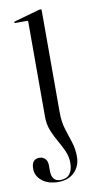

<svg xmlns="http://www.w3.org/2000/svg" viewBox="-80 -472 362 732"><g transform="rotate(-10 101.0 -106.0)"><path d="M136 -37Q136 0 144.8 28.5Q153.5 57 162.5 83.5Q171.5 110 171.5 141Q171.5 176.5 148.5 200.2Q125.5 224 85.5 224Q46 224 22.5 204.8Q-1 185.5 -1 158Q-1 120.5 29.5 120.5Q43.5 120.5 52 130Q60.5 139.5 60.5 155V176Q60.5 218 94.5 218Q118.5 218 130.5 202.8Q142.5 187.5 142.5 160.5Q142.5 136 132.8 114Q123 92 110.2 70.2Q97.5 48.5 87.8 24.2Q78 0 78 -30V-396.5Q78 -401.5 73 -401.5H28Q25 -401.5 25 -404Q25 -406.5 28 -407.5L123.5 -434.5Q130 -436 132 -436Q136 -436 136 -430Z"/></g></svg>

Font: Fraunces 144pt S000 Light
Style: Regular
Weight: 300
Version: Version 1.000; ttfautohint (v1.8.3)